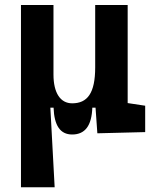

<svg xmlns="http://www.w3.org/2000/svg" viewBox="-20 -538 626 782"><path d="M273.9 9.8C326.7 9.8 353.5 -26.4 356 -99.6H369.1L376.5 4.9L571.3 0V-107.4L500 -118.2V-517.6H367.7V-263.7C367.7 -158.2 335.9 -117.2 273.9 -117.2C226.1 -117.2 197.8 -159.2 197.8 -234.4V-517.6H65.4V224.6H202.6L185.1 -99.6H198.2C200.7 -26.4 225.6 9.8 273.9 9.8Z"/></svg>

Font: CaskaydiaCove Nerd Font
Style: Bold
Weight: 700
Designer: Aaron Bell
Foundry: Saja Typeworks
Version: Version 2111.1;Nerd Fonts 2.3.0